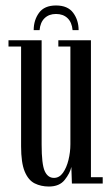

<svg xmlns="http://www.w3.org/2000/svg" viewBox="-20 -670 406 701"><path d="M158.5 11Q129.5 11 106.5 -0.5Q83.5 -12 70.2 -43.8Q57 -75.5 57 -136V-500H11V-523H132V-142Q132 -70.5 143.2 -45.5Q154.5 -20.5 177 -20.5Q196.5 -20.5 209.8 -39Q223 -57.5 230 -86Q237 -114.5 237 -143.5V-500H193V-523H312V-23H355V0H242.5L240.5 -60.5Q235.5 -37.5 216.2 -13.2Q197 11 158.5 11ZM184.5 -650Q227.5 -650 247.2 -623.2Q267 -596.5 267 -560H245Q242.5 -588.5 226.5 -603.8Q210.5 -619 184.5 -619Q159 -619 143 -603.8Q127 -588.5 124.5 -560H103Q103 -596.5 122.5 -623.2Q142 -650 184.5 -650Z"/></svg>

Font: Imbue 50pt
Style: Regular
Weight: 400
Designer: Tyler Finck
Foundry: Etcetera Type Company
Version: Version 1.102; ttfautohint (v1.8.3)